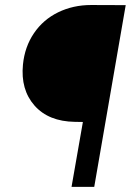

<svg xmlns="http://www.w3.org/2000/svg" viewBox="-20 -731 519 751"><path d="M259.8 0 304.2 -253.9 272.9 -254.4Q169.9 -255.9 115 -318.1Q60.1 -380.4 69.8 -478.5Q76.7 -547.9 112.8 -601.1Q148.9 -654.3 207.5 -682.9Q266.1 -711.4 336.4 -711.4L471.7 -710.9L348.6 0Z"/></svg>

Font: TypoPRO Roboto
Style: Italic
Weight: 400
Italic angle: -12°
Designer: Google
Version: Version 2.136; 2016